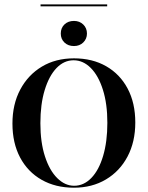

<svg xmlns="http://www.w3.org/2000/svg" viewBox="-20 -850 679 881"><path d="M319.4 11.3Q234.7 11.3 171 -25Q107.3 -61.3 72.2 -127.4Q37.1 -193.5 37.1 -283.1Q37.1 -371.8 73 -439.1Q108.9 -506.5 172.2 -544.4Q235.5 -582.3 319.4 -582.3Q404 -582.3 467.3 -546Q530.6 -509.7 565.7 -443.5Q600.8 -377.4 600.8 -287.9Q600.8 -199.2 565.3 -131.9Q529.8 -64.5 466.1 -26.6Q402.4 11.3 319.4 11.3ZM320.2 2.4Q364.5 2.4 399.2 -33.5Q433.9 -69.4 453.2 -134.7Q472.6 -200 472.6 -286.3Q472.6 -374.2 452 -438.7Q431.5 -503.2 396.4 -538.3Q361.3 -573.4 317.7 -573.4Q273.4 -573.4 239.1 -537.5Q204.8 -501.6 185.1 -436.7Q165.3 -371.8 165.3 -284.7Q165.3 -196.8 186.3 -132.3Q207.3 -67.7 242.7 -32.7Q278.2 2.4 320.2 2.4ZM319.4 -638.7Q292.7 -638.7 275.8 -654.8Q258.9 -671 258.9 -696Q258.9 -721.8 275.8 -737.9Q292.7 -754 319.4 -754Q345.2 -754 362.1 -737.5Q379 -721 379 -696Q379 -671.8 362.1 -655.2Q345.2 -638.7 319.4 -638.7ZM166.1 -821V-829.8H471.8V-821Z"/></svg>

Font: Playfair 144pt SemiCondensed
Style: Bold
Weight: 700
Width: 4
Designer: Claus Eggers Sørensen
Foundry: Claus Eggers Sørensen
Version: Version 2.203